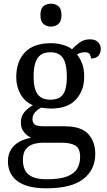

<svg xmlns="http://www.w3.org/2000/svg" viewBox="-20 -780 578 1040"><path d="M231 240Q127 240 75 201.5Q23 163 23 94Q23 55 40.5 28.5Q58 2 86.5 -13Q115 -28 148 -34Q128 -43 110.5 -63.5Q93 -84 93 -116Q93 -146 108.5 -168Q124 -190 158 -210Q115 -228 91.5 -269.5Q68 -311 68 -361Q68 -447 115 -496.5Q162 -546 256 -546Q292 -546 324 -536Q356 -526 370 -513Q384 -529 409 -548Q434 -567 467 -567Q497 -567 511.5 -551.5Q526 -536 526 -515Q526 -494 513.5 -478.5Q501 -463 473 -463Q473 -474 466.5 -485.5Q460 -497 440 -497Q427 -497 417 -494Q407 -491 397 -485Q414 -464 425 -435.5Q436 -407 436 -364Q436 -290 391.5 -241Q347 -192 256 -192Q244 -192 228.5 -193.5Q213 -195 203 -197Q184 -187 170 -172Q156 -157 156 -134Q156 -116 167.5 -106Q179 -96 218 -96H331Q420 -96 458 -54Q496 -12 496 53Q496 139 431.5 189.5Q367 240 231 240ZM233 191Q305 191 344 175.5Q383 160 398.5 132.5Q414 105 414 70Q414 24 388 8.5Q362 -7 312 -7H214Q186 -7 161 0.5Q136 8 120 28Q104 48 104 88Q104 117 115 140.5Q126 164 154 177.5Q182 191 233 191ZM253 -240Q286 -240 305.5 -253Q325 -266 333.5 -294Q342 -322 342 -365Q342 -410 333 -439.5Q324 -469 304.5 -483Q285 -497 252 -497Q220 -497 200 -482.5Q180 -468 171 -438.5Q162 -409 162 -364Q162 -300 183.5 -270Q205 -240 253 -240ZM256 -636Q232 -636 215.5 -650Q199 -664 199 -698Q199 -733 215.5 -746.5Q232 -760 256 -760Q279 -760 296 -746.5Q313 -733 313 -698Q313 -664 296 -650Q279 -636 256 -636Z"/></svg>

Font: Noto Serif Malayalam
Style: Regular
Weight: 400
Designer: Indian type Foundry, Jelle Bosma, Monotype Design Team
Foundry: Monotype Imaging Inc.
Version: Version 2.103